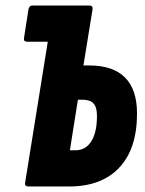

<svg xmlns="http://www.w3.org/2000/svg" viewBox="-20 -675 524 695"><path d="M71 -14 153 -524H79Q64 -524 67 -538L83 -641Q86 -655 97 -655H303Q317 -655 315 -641L282 -438H304Q389 -438 432.5 -394.5Q476 -351 476 -264Q476 -137 412 -68.5Q348 0 230 0H84Q68 0 71 -14ZM233 -131H253Q290 -131 310.5 -163.5Q331 -196 331 -256Q331 -287 318.5 -300.5Q306 -314 279 -314H262Z"/></svg>

Font: Sofia Sans Extra Condensed Black
Style: Italic
Weight: 900
Italic angle: -9°
Version: Version 4.100